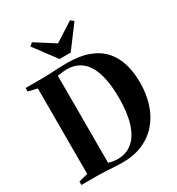

<svg xmlns="http://www.w3.org/2000/svg" viewBox="-227 -1126 1175 1275"><g transform="rotate(-30 360.0 -488.5)"><path d="M327.5 8Q308.5 7.5 284.8 6.2Q261 5 237 3.5Q213 2 192 1Q171 0 156.5 0H24.5V-26.5L94.5 -44V-699.5L25.5 -716.5V-743H154Q183.5 -743 216 -744.8Q248.5 -746.5 281 -748Q313.5 -749.5 343 -749.5Q443.5 -749.5 512.2 -723.5Q581 -697.5 622.8 -649.8Q664.5 -602 683.2 -537.5Q702 -473 702 -395.5Q702 -306 677.5 -231.5Q653 -157 605.2 -102.8Q557.5 -48.5 487.8 -19.5Q418 9.5 327.5 8ZM323.5 -28Q388.5 -29 434.8 -68.2Q481 -107.5 505.5 -184.8Q530 -262 530 -376Q530 -453 518.5 -515Q507 -577 482.5 -621.5Q458 -666 418.2 -690Q378.5 -714 322.5 -714Q307.5 -714 293.2 -712.2Q279 -710.5 268 -708.8Q257 -707 251.5 -706.5V-39Q262.5 -35.5 274.8 -32.8Q287 -30 299.5 -29Q312 -28 323.5 -28ZM317 -797 190.5 -966 214 -985 360 -892 505.5 -985 529 -966 402.5 -797Z"/></g></svg>

Font: Merriweather 120pt
Style: Bold
Weight: 700
Designer: Eben Sorkin
Foundry: Eben Sorkin
Version: Version 2.100